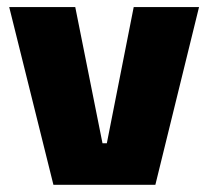

<svg xmlns="http://www.w3.org/2000/svg" viewBox="-20 -512 577 532"><path d="M276 -115 350.5 -492.5H531.5L410.5 0H128L5.5 -492.5H188.5L264 -115Z"/></svg>

Font: Anek Tamil ExtraBold
Style: Regular
Weight: 800
Designer: Aadarsh Rajan (Tamil), Yesha Goshar (Latin)
Foundry: Ek Type
Version: Version 1.003